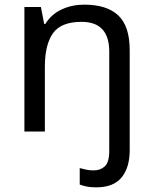

<svg xmlns="http://www.w3.org/2000/svg" viewBox="-20 -566 658 826"><path d="M394 240Q370 240 353 236.5Q336 233 323 228V157Q337 161 351 164Q365 167 383 167Q412 167 431 149.5Q450 132 450 83V-344Q450 -472 331 -472Q242 -472 207.5 -422.5Q173 -373 173 -279V0H85V-536H156L170 -463H175Q201 -505 245.5 -525.5Q290 -546 342 -546Q440 -546 489 -499.5Q538 -453 538 -350V80Q538 155 503 197.5Q468 240 394 240Z"/></svg>

Font: Noto Sans Zanabazar Square
Style: Regular
Weight: 400
Version: Version 2.005; ttfautohint (v1.8.4.7-5d5b)